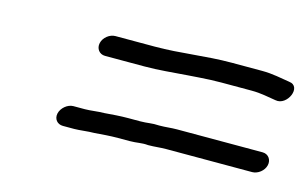

<svg xmlns="http://www.w3.org/2000/svg" viewBox="-45 -552 704 440"><g transform="rotate(15 307.0 -332.0)"><path d="M123.9 -212H150.9C163.2 -212 182.7 -215 197.6 -215C214.9 -216.3 234.5 -218 253.3 -218H280.3C298.2 -218 308.5 -221.6 323.8 -220C339.6 -220 352.5 -222 366.3 -222H570.3C583.7 -222 597.8 -232.9 600.9 -246.5C604.1 -260.1 595.3 -272 581.8 -272H378.8C364.2 -272 352.6 -270 337.3 -270C318.3 -271.2 310.2 -268 291.9 -268H263.9C245.3 -268 225.6 -266.4 208.2 -265C193.6 -265 176.1 -262 162.5 -262H135.5C122 -262 107.7 -250.1 104.6 -236.5C101.5 -222.9 110.5 -212 123.9 -212ZM175.5 -392H268.5C303.4 -392 335.6 -395.6 369.9 -398L398.3 -400C415.4 -401.2 432 -402 448.8 -402H520.8C543.8 -402 560.8 -397.7 579.2 -395C608.3 -388.9 630.6 -440.7 598.5 -444C579 -446.9 557.7 -452 532.4 -452H460.4C397.9 -452 342.5 -442 280 -442H187C173.6 -442 159.5 -431.1 156.4 -417.5C153.2 -403.9 162 -392 175.5 -392Z"/></g></svg>

Font: HoneyBee
Style: BookIt
Weight: 300
Foundry: Cannot Into Space Fonts
Version: Version 0.89